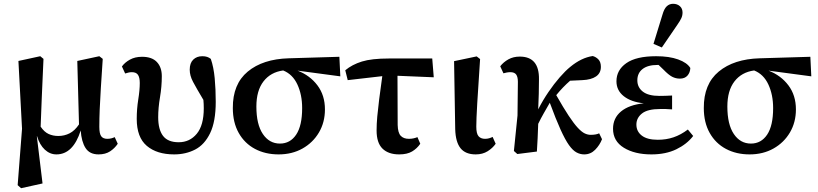

<svg xmlns="http://www.w3.org/2000/svg" viewBox="-20 -799 4306 1011"><path d="M499 14Q452 14 430.5 -19.5Q409 -53 405 -112Q365 14 277 14Q243 14 216 -11Q189 -36 175 -82L174 -81L204 167L91 192L73 176L96 -121L77 -478L192 -503L209 -489Q204 -369 200 -286Q196 -203 194 -132Q213 -104 236 -93.5Q259 -83 287 -83Q319 -83 346.5 -97Q374 -111 396 -144L387 -478L503 -503L521 -489Q515 -400 511 -335.5Q507 -271 505 -222.5Q503 -174 503 -131Q503 -95 513 -81.5Q523 -68 545 -68Q556 -68 566 -70.5Q576 -73 584 -77L600 -42Q584 -18 559.5 -2Q535 14 499 14Z M897 14Q806 14 753 -31Q700 -76 700 -173Q700 -225 708 -275Q716 -325 716 -362Q716 -391 706.5 -405Q697 -419 674 -419Q664 -419 655 -416.5Q646 -414 639 -412L622 -449Q637 -470 664 -485Q691 -500 728 -500Q780 -500 806 -472.5Q832 -445 832 -398Q832 -343 822.5 -287Q813 -231 813 -182Q813 -117 838.5 -83.5Q864 -50 921 -50Q979 -50 1016 -94.5Q1053 -139 1053 -229Q1053 -240 1052.5 -251.5Q1052 -263 1051 -273Q1014 -335 996.5 -368Q979 -401 979 -432Q979 -467 997.5 -485Q1016 -503 1045 -503Q1060 -503 1070.5 -499.5Q1081 -496 1090 -489Q1105 -446 1110.5 -387.5Q1116 -329 1116 -263Q1116 -159 1086.5 -98Q1057 -37 1007.5 -11.5Q958 14 897 14Z M1447 14Q1377 14 1322.5 -15Q1268 -44 1237 -99Q1206 -154 1206 -230Q1205 -356 1284.5 -422Q1364 -488 1500 -492L1767 -500L1772 -397L1547 -427Q1612 -402 1651.5 -349.5Q1691 -297 1691 -223Q1691 -155 1659.5 -101.5Q1628 -48 1573 -17Q1518 14 1447 14ZM1330 -238Q1330 -144 1364 -93.5Q1398 -43 1454 -43Q1508 -43 1539.5 -90Q1571 -137 1571 -230Q1571 -300 1546 -354Q1521 -408 1471 -428Q1405 -419 1367.5 -370.5Q1330 -322 1330 -238Z M1811 -377 1798 -429Q1834 -459 1885.5 -475Q1937 -491 2028 -491H2256L2264 -392L2073 -400L2074 -141Q2075 -100 2090 -84Q2105 -68 2133 -68Q2146 -68 2157.5 -70.5Q2169 -73 2178 -77L2193 -42Q2176 -17 2150 -1.5Q2124 14 2082 14Q2025 14 1994 -16.5Q1963 -47 1963 -112Q1963 -146 1966.5 -185Q1970 -224 1976.5 -275.5Q1983 -327 1993 -398Z M2485 14Q2431 14 2405 -18.5Q2379 -51 2377 -118L2371 -477L2490 -502L2508 -488Q2498 -341 2493 -255.5Q2488 -170 2488 -132Q2488 -95 2500 -81.5Q2512 -68 2534 -68Q2546 -68 2556 -71Q2566 -74 2574 -78L2590 -42Q2574 -19 2547.5 -2.5Q2521 14 2485 14Z M2704 12 2686 -4 2705 -191 2707 -368Q2707 -394 2698 -406.5Q2689 -419 2667 -419Q2657 -419 2647.5 -417Q2638 -415 2631 -413L2614 -450Q2631 -472 2657 -486.5Q2683 -501 2717 -501Q2820 -501 2818 -381Q2818 -346 2817 -305Q2816 -264 2814 -223L2816 -227Q2839 -272 2868 -314.5Q2897 -357 2927 -391.5Q2957 -426 2983 -447Q3041 -495 3101 -504Q3119 -499 3131.5 -485.5Q3144 -472 3144 -447Q3144 -414 3118.5 -396.5Q3093 -379 3046 -377L2982 -374Q2943 -340 2909 -298Q2947 -231 2974.5 -189.5Q3002 -148 3022.5 -126Q3043 -104 3059 -96.5Q3075 -89 3090 -89Q3119 -89 3135 -97L3150 -66Q3138 -35 3114 -10.5Q3090 14 3056 14Q3035 14 3015.5 3.5Q2996 -7 2976 -35Q2956 -63 2931.5 -117Q2907 -171 2875 -258Q2859 -230 2843.5 -203Q2828 -176 2814 -147Q2813 -109 2811 -71Q2809 -33 2807 -1Z M3410 14Q3322 14 3265 -21Q3208 -56 3208 -121Q3208 -177 3250 -212Q3292 -247 3370 -255Q3303 -262 3264.5 -292.5Q3226 -323 3226 -371Q3226 -430 3278 -466.5Q3330 -503 3435 -503Q3504 -503 3551 -486Q3598 -469 3615 -441Q3614 -417 3600 -401Q3586 -385 3560 -385Q3538 -385 3519 -395Q3500 -405 3473 -433L3448 -457H3442Q3391 -457 3363.5 -435.5Q3336 -414 3336 -376Q3336 -339 3365 -316.5Q3394 -294 3452 -294Q3469 -294 3483.5 -294.5Q3498 -295 3519 -296V-223Q3497 -225 3484 -225Q3471 -225 3457 -225Q3390 -225 3360.5 -201.5Q3331 -178 3331 -143Q3331 -107 3359.5 -85Q3388 -63 3444 -63Q3488 -63 3526.5 -76Q3565 -89 3602 -117L3630 -83Q3597 -40 3541.5 -13Q3486 14 3410 14ZM3421 -568 3468 -721Q3477 -753 3491 -766Q3505 -779 3524 -779Q3546 -779 3560 -766.5Q3574 -754 3574 -733Q3574 -717 3567.5 -703Q3561 -689 3547 -669L3465 -549Z M3927 14Q3857 14 3802.5 -15Q3748 -44 3717 -99Q3686 -154 3686 -230Q3685 -356 3764.5 -422Q3844 -488 3980 -492L4247 -500L4252 -397L4027 -427Q4092 -402 4131.5 -349.5Q4171 -297 4171 -223Q4171 -155 4139.5 -101.5Q4108 -48 4053 -17Q3998 14 3927 14ZM3810 -238Q3810 -144 3844 -93.5Q3878 -43 3934 -43Q3988 -43 4019.5 -90Q4051 -137 4051 -230Q4051 -300 4026 -354Q4001 -408 3951 -428Q3885 -419 3847.5 -370.5Q3810 -322 3810 -238Z"/></svg>

Font: Source Serif 4 SmText Semibold
Style: Regular
Weight: 600
Designer: Frank Grießhammer
Foundry: Adobe
Version: Version 4.005;hotconv 1.1.0;makeotfexe 2.6.0